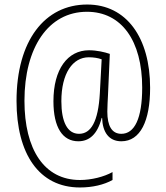

<svg xmlns="http://www.w3.org/2000/svg" viewBox="-20 -735 734 848"><path d="M643 -347C643 -568 539 -715 365 -715C178 -715 53 -556 53 -289C53 -56 152 93 333 93C389 93 439 81 477 60V25C439 46 384 60 333 60C175 60 88 -75 88 -290C88 -524 193 -683 364 -683C517 -683 608 -555 608 -348C608 -211 574 -144 516 -144C474 -144 454 -179 454 -242C454 -263 456 -295 457 -316L465 -497C442 -505 407 -513 373 -513C279 -513 216 -430 216 -288C216 -171 257 -111 326 -111C373 -111 410 -140 429 -214H431C433 -151 461 -111 516 -111C600 -111 643 -201 643 -347ZM251 -288C251 -411 301 -482 372 -482C393 -482 413 -479 429 -473L421 -324C414 -196 381 -144 329 -144C278 -144 251 -196 251 -288Z"/></svg>

Font: Noto Sans Ethiopic Condensed ExtraLight
Style: Regular
Weight: 200
Width: 3
Designer: Monotype Design Team
Foundry: Monotype Imaging Inc.
Version: Version 2.102